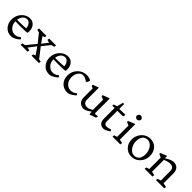

<svg xmlns="http://www.w3.org/2000/svg" viewBox="399 -2278 3869 3869"><g transform="rotate(45 2333.5 -344.0)"><path d="M425.3 -110.8Q450.7 -100.6 453.1 -74.7Q378.4 -3.9 302.7 13.7Q286.1 17.6 269 17.6Q166.5 17.6 102.5 -54.7Q39.1 -125.5 39.1 -231.4Q39.1 -346.7 114.7 -429.7Q149.4 -467.8 194.8 -489.7Q240.2 -511.7 286.9 -511.7Q333.5 -511.7 366 -495.4Q398.4 -479 419.9 -451.2Q462.9 -396.5 462.9 -311.5Q462.9 -287.6 458.5 -270Q453.1 -257.8 257.8 -257.8Q192.9 -257.8 120.6 -259.8Q121.6 -166.5 180.7 -109.4Q233.4 -58.6 299.8 -58.6Q366.2 -58.6 425.3 -110.8ZM161.1 -304.7Q307.6 -304.7 375 -314Q375 -366.2 343.8 -410.2Q309.6 -457.5 262.2 -457.5Q210.4 -457.5 172.9 -418.9Q132.3 -378.4 123 -304.7Z M535.6 -44.9 597.2 -57.1 760.3 -255.4 615.7 -435.5 558.1 -449.7 556.2 -455.6 561.5 -494.6H767.1L771 -489.7L766.1 -454.1L716.8 -435.5L808.6 -306.2L906.2 -435.5L846.7 -449.7L842.8 -455.6L850.1 -494.6H1041L1044.4 -489.7L1037.6 -449.7L974.1 -435.5L836.9 -266.6L999.5 -57.1L1053.2 -45.9L1056.6 -39.1L1050.8 0H844.2L841.3 -4.4L846.7 -41.5L896 -58.6L789.1 -215.8L668 -57.1L730.5 -45.9L733.9 -39.1L728 0H534.2L530.8 -4.4Z M1508.8 -110.8Q1534.2 -100.6 1536.6 -74.7Q1461.9 -3.9 1386.2 13.7Q1369.6 17.6 1352.5 17.6Q1250 17.6 1186 -54.7Q1122.6 -125.5 1122.6 -231.4Q1122.6 -346.7 1198.2 -429.7Q1232.9 -467.8 1278.3 -489.7Q1323.7 -511.7 1370.4 -511.7Q1417 -511.7 1449.5 -495.4Q1481.9 -479 1503.4 -451.2Q1546.4 -396.5 1546.4 -311.5Q1546.4 -287.6 1542 -270Q1536.6 -257.8 1341.3 -257.8Q1276.4 -257.8 1204.1 -259.8Q1205.1 -166.5 1264.2 -109.4Q1316.9 -58.6 1383.3 -58.6Q1449.7 -58.6 1508.8 -110.8ZM1244.6 -304.7Q1391.1 -304.7 1458.5 -314Q1458.5 -366.2 1427.2 -410.2Q1393.1 -457.5 1345.7 -457.5Q1293.9 -457.5 1256.3 -418.9Q1215.8 -378.4 1206.5 -304.7Z M1988.8 -400.4Q1921.9 -456.5 1851.1 -456.5Q1795.9 -456.5 1755.4 -398.9Q1715.3 -341.8 1715.3 -262.2Q1715.3 -168.5 1774.4 -110.4Q1826.7 -58.6 1894 -58.6Q1969.7 -58.6 2020 -110.8Q2047.4 -98.6 2047.4 -74.7Q1971.7 -3.9 1902.8 13.7Q1887.7 17.6 1873 17.6Q1762.7 17.6 1696.8 -54.7Q1633.8 -123.5 1633.8 -231.4Q1633.8 -347.7 1712.9 -429.7Q1792 -511.7 1902.8 -511.7Q1985.8 -511.7 2031.2 -478.5Q2028.8 -453.6 2016.1 -432.9Q2003.4 -412.1 1988.8 -400.4Z M2312.5 -64.9Q2333.5 -56.2 2373 -56.2Q2412.6 -56.2 2487.8 -100.1V-389.6L2418.5 -419.9L2415.5 -425.8L2418.5 -452.1L2556.6 -502.4L2565.9 -499V-97.7Q2565.9 -87.4 2569.6 -81.5Q2573.2 -75.7 2581.1 -75.7Q2588.9 -75.7 2599.6 -76.7L2620.6 -78.6Q2633.3 -80.1 2647.5 -81.5L2653.3 -74.7L2641.6 -34.2L2508.3 11.2L2501.5 4.4L2495.6 -56.2L2491.2 -57.1L2467.8 -40Q2429.2 -12.2 2394.8 2.7Q2360.4 17.6 2331.3 17.6Q2302.2 17.6 2272 5.6Q2241.7 -6.3 2220.7 -28.3Q2178.2 -72.8 2178.2 -150.4V-402.8L2129.9 -426.8L2125.5 -432.1L2129.9 -459L2248.5 -502.4L2256.3 -498V-172.4Q2256.3 -87.9 2312.5 -64.9Z M2912.1 -57.1Q2965.8 -57.1 3023.9 -80.1Q3041.5 -69.3 3043.5 -45.9Q2957.5 17.6 2900.9 17.6Q2834.5 17.6 2799.8 -26.4Q2769.5 -64.9 2769.5 -130.9V-438H2705.6Q2701.7 -446.3 2701.7 -454.6Q2701.7 -464.8 2709 -474.1L2780.3 -499L2815.9 -630.9H2849.1V-490.7Q2903.3 -490.7 3019 -495.6Q3019 -493.2 3019.5 -490.7L3020 -478.5Q3020 -451.7 3008.3 -438H2849.1V-134.8Q2849.1 -102.1 2861.8 -85.9Q2883.8 -57.1 2912.1 -57.1Z M3213.4 -607.4Q3194.3 -624.5 3194.3 -640.6Q3194.3 -656.7 3199 -667.2Q3203.6 -677.7 3211.4 -686.5Q3229 -706.1 3252.4 -706.1Q3273.9 -706.1 3288.6 -693.4Q3314 -671.4 3314 -650.9Q3314 -628.9 3300.5 -615Q3287.1 -601.1 3275.9 -595.7Q3264.6 -590.3 3253.7 -590.3Q3242.7 -590.3 3232.2 -595Q3221.7 -599.6 3213.4 -607.4ZM3152.8 -41.5 3217.3 -62.5V-385.3L3149.4 -414.1L3144 -419.9L3149.4 -446.3L3287.1 -502.4L3295.4 -498V-62.5L3373.5 -45.9L3375.5 -39.1L3370.1 0H3151.4L3147.9 -4.4Z M3460.4 -239.3Q3460.4 -294.4 3481.2 -344.7Q3502 -395 3537.6 -432.1Q3614.3 -511.7 3719.7 -511.7Q3828.6 -511.7 3894.5 -438.5Q3958 -368.2 3958 -256.8Q3958 -140.6 3881.8 -60.5Q3807.1 17.6 3699.7 17.6Q3593.8 17.6 3525.9 -57.1Q3460.4 -129.4 3460.4 -239.3ZM3603.5 -102.1Q3656.2 -37.1 3721.2 -37.1Q3828.6 -37.1 3859.9 -138.7Q3871.1 -174.3 3871.1 -225.6Q3871.1 -276.9 3855.2 -319.8Q3839.4 -362.8 3814.7 -393.3Q3790 -423.8 3760 -440.7Q3730 -457.5 3698 -457.5Q3666 -457.5 3637.5 -446Q3608.9 -434.6 3588.9 -411.1Q3568.8 -387.7 3558.1 -351.8Q3547.4 -315.9 3547.4 -266.4Q3547.4 -216.8 3563 -174.8Q3578.6 -132.8 3603.5 -102.1Z M4361.8 -438Q4293.9 -438 4211.4 -400.4V-62.5L4289.6 -45.9L4291.5 -39.1L4286.1 0H4067.4L4064 -4.4L4068.8 -41.5L4133.3 -62.5V-388.7L4065.4 -418.5L4060.5 -424.3L4065.4 -450.7L4193.8 -502.4L4202.1 -498V-438Q4314.5 -511.7 4385.7 -511.7Q4459 -511.7 4500 -466.8Q4540.5 -422.9 4540.5 -344.7V-62.5L4625 -45.9L4627.4 -39.1L4621.6 0H4389.2L4387.2 -4.4L4391.6 -41.5L4461.9 -62.5V-321.8Q4461.9 -438 4361.8 -438Z"/></g></svg>

Font: Trykker
Style: Regular
Weight: 400
Designer: Magnus Gaarde
Foundry: Magnus Gaarde
Version: Version 1.001